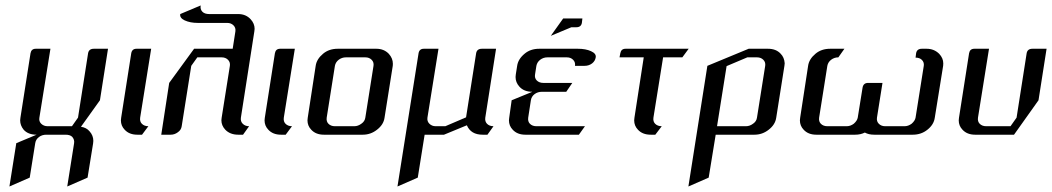

<svg xmlns="http://www.w3.org/2000/svg" viewBox="-20 -489 3819 697"><path d="M14.2 188 39.1 30.8 112.8 0Q82 0 65.9 -18.1Q53.2 -33.7 53.2 -52.2Q53.2 -55.2 54.2 -62L90.8 -295.9Q93.8 -312 109.9 -312H163.1L123 -62Q120.6 -48.8 129.4 -40Q138.7 -30.8 152.8 -30.8H241.2L263.2 -62L299.8 -295.9Q302.7 -312 320.8 -312H372.1L342.8 -125L273.9 -28.8Q293.9 -25.9 305.2 -12.2Q318.8 2.9 318.8 22.5Q318.8 25.4 317.9 32.2L297.9 155.8L224.1 188L249 30.8Q251 18.1 242.2 7.8Q234.4 0 217.8 0H147.9Q132.8 0 121.6 8.3Q109.9 17.1 107.9 30.8L87.9 155.8Z M418.9 -52.2Q418.9 -55.2 419.9 -62L456.5 -295.9Q459.5 -312 475.6 -312H528.8L488.8 -62Q486.8 -47.9 495.1 -39.6Q503.9 -30.8 518.6 -30.8L495.6 0H478.5Q449.2 0 432.6 -18.1Q418.9 -32.2 418.9 -52.2Z M565.4 0 594.2 -188 684.6 -312H824.7L834.5 -375Q836.4 -388.2 827.6 -397Q818.8 -405.8 804.7 -405.8H698.2Q670.4 -405.8 650.4 -415Q631.8 -423.8 634.3 -438L708.5 -469.2Q706.1 -455.1 714.8 -446.3Q723.1 -438 739.3 -438H844.7Q872.6 -438 890.1 -418.9Q904.3 -403.3 904.3 -384.3Q904.3 -380.9 903.3 -375L854.5 -62Q852.5 -48.3 861.3 -39.6Q870.1 -30.8 884.3 -30.8L862.3 0H844.7Q815.4 0 797.9 -18.1Q783.7 -33.2 783.7 -52.7Q783.7 -55.2 784.7 -62L814.5 -250Q816.4 -263.2 807.6 -272Q798.8 -280.8 784.7 -280.8H696.3L674.3 -250L639.6 -30.8Q637.7 -17.1 625.5 -8.8Q613.8 0 599.6 0Z M940.4 -52.2Q940.4 -55.2 941.4 -62L978 -295.9Q981 -312 997.1 -312H1050.3L1010.3 -62Q1008.3 -47.9 1016.6 -39.6Q1025.4 -30.8 1040 -30.8L1017.1 0H1000Q970.7 0 954.1 -18.1Q940.4 -32.2 940.4 -52.2Z M1096.2 -52.2Q1096.2 -55.2 1097.2 -62L1126 -250Q1129.4 -274.4 1152.8 -293.9Q1174.3 -312 1206.1 -312H1346.2Q1374 -312 1391.6 -293.5Q1406.2 -277.3 1406.2 -257.3Q1406.2 -252.4 1405.8 -250L1376 -62Q1372.6 -36.6 1348.6 -18.1Q1325.7 0 1296.9 0H1155.8Q1126.5 0 1109.9 -18.1Q1096.2 -32.2 1096.2 -52.2ZM1166 -62Q1164.1 -47.9 1172.4 -39.6Q1181.2 -30.8 1195.8 -30.8H1266.1Q1279.8 -30.8 1292 -40Q1304.2 -48.3 1306.2 -62L1335.9 -250Q1337.9 -263.2 1329.1 -272Q1320.3 -280.8 1306.2 -280.8H1235.8Q1221.2 -280.8 1209.5 -272Q1198.2 -263.2 1195.8 -250Z M1422.9 188 1499.5 -295.9Q1502.4 -312 1518.6 -312H1571.8L1531.7 -62Q1529.8 -48.8 1538.6 -40Q1547.9 -30.8 1561.5 -30.8H1596.7L1671.9 -63L1708.5 -295.9Q1711.4 -312 1729.5 -312H1780.8L1741.7 -62Q1739.7 -48.3 1748 -39.6Q1756.8 -30.8 1771.5 -30.8L1749.5 0H1731.9Q1689.5 0 1674.8 -34.2L1591.8 0H1521.5L1496.6 155.8Z M1827.6 -52.2Q1827.6 -55.2 1828.6 -62L1837.4 -125L1912.6 -155.8Q1881.8 -155.8 1865.2 -174.8Q1851.6 -189.9 1851.6 -209.5Q1851.6 -212.4 1852.5 -219.2L1857.4 -250Q1860.8 -274.4 1884.3 -293.9Q1905.8 -312 1937.5 -312H2077.6Q2106.4 -312 2125.5 -303.2Q2145 -294.4 2142.6 -280.8Q2140.6 -267.6 2129.4 -258.8Q2117.7 -250 2102.5 -250H2067.4Q2069.3 -263.2 2060.5 -272Q2051.8 -280.8 2037.6 -280.8H1967.3Q1952.6 -280.8 1940.9 -272Q1929.7 -263.2 1927.2 -250L1922.4 -219.2Q1919.9 -205.6 1928.7 -196.8Q1937.5 -188 1952.6 -188H2057.6L2035.6 -155.8H1947.3Q1932.1 -155.8 1920.9 -147.5Q1909.2 -138.7 1907.2 -125L1897.5 -62Q1895.5 -47.9 1903.8 -39.6Q1912.6 -30.8 1927.2 -30.8H2103.5L2081.5 0H1887.2Q1857.9 0 1841.3 -18.1Q1827.6 -32.2 1827.6 -52.2ZM1979.5 -358.9 2024.4 -421.9H2094.2L2092.3 -405.8Q2089.4 -390.1 2072.3 -390.1H2054.2Z M2229 -280.8 2231.9 -295.9Q2234.9 -312 2251 -312H2480L2457 -280.8H2387.2L2352.1 -62Q2350.1 -47.9 2358.4 -39.6Q2367.2 -30.8 2382.3 -30.8L2358.9 0H2342.3Q2312.5 0 2295.9 -18.1Q2282.2 -32.2 2282.2 -52.2Q2282.2 -55.2 2283.2 -62L2316.9 -280.8Z M2479 188 2547.9 -250 2697.8 -312H2768.1Q2797.4 -312 2814 -293.9Q2827.1 -280.8 2828.6 -259.3Q2828.6 -257.8 2827.6 -250L2797.9 -62Q2794.4 -36.6 2770.5 -18.1Q2747.6 0 2718.8 0H2578.1L2552.7 155.8ZM2583 -30.8H2688Q2701.7 -30.8 2713.9 -40Q2726.1 -48.3 2728 -62L2757.8 -250Q2759.8 -263.2 2751 -272Q2742.2 -280.8 2728 -280.8H2692.9L2617.7 -249Z M2883.8 -52.2Q2883.8 -55.2 2884.8 -62L2913.6 -250Q2917 -274.4 2940.4 -293.9Q2961.9 -312 2993.7 -312H3045.4L3023.4 -280.8Q3008.8 -280.8 2997.1 -272Q2985.8 -263.2 2983.4 -250L2953.6 -62Q2951.7 -47.9 2960 -39.6Q2968.8 -30.8 2983.4 -30.8H3053.7Q3067.4 -30.8 3079.6 -40Q3091.8 -50.8 3093.8 -62L3111.3 -170.9Q3114.3 -188 3131.3 -188H3183.6L3163.6 -62Q3161.6 -48.3 3170.4 -39.6Q3179.2 -30.8 3193.4 -30.8H3263.7Q3277.3 -30.8 3289.6 -40Q3301.8 -50.8 3303.7 -62L3333.5 -250Q3335.4 -262.7 3326.7 -271.5Q3318.4 -279.8 3303.7 -279.8L3305.7 -295.9Q3308.6 -312 3326.7 -312H3343.8Q3371.1 -312 3389.6 -293.5Q3404.3 -277.8 3404.3 -258.8Q3404.3 -252.9 3403.8 -250L3373.5 -62Q3370.1 -36.6 3346.7 -18.1Q3324.2 0 3293.5 0H3153.8Q3133.3 0 3119.6 -7.8Q3104 0 3084.5 0H2943.4Q2914.1 0 2897.5 -18.1Q2883.8 -32.2 2883.8 -52.2Z M3460.4 -52.2Q3460.4 -55.2 3461.4 -62L3498 -295.9Q3501 -312 3517.1 -312H3570.3L3530.3 -62Q3528.3 -47.9 3536.6 -39.6Q3545.4 -30.8 3560.1 -30.8H3648.4L3670.4 -62L3707 -295.9Q3710 -312 3728 -312H3779.3L3750 -125L3661.1 0H3520Q3490.7 0 3474.1 -18.1Q3460.4 -32.2 3460.4 -52.2Z"/></svg>

Font: Hhenum
Style: Italic
Weight: 400
Designer: T. Christopher White
Version: Version 1.0